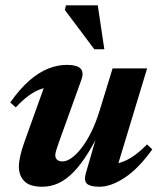

<svg xmlns="http://www.w3.org/2000/svg" viewBox="-20 -690 597 723"><path d="M302.9 -36.3 361 -237.6 372.6 -228.5Q342 -163.7 313.8 -117.5Q285.5 -71.4 257.5 -42.6Q229.6 -13.8 200.5 -0.3Q171.4 13.2 139 13.2Q92.2 13.2 71.7 -7.8Q51.1 -28.8 51.1 -62.4Q51.1 -80.3 56.6 -104.1Q62 -127.9 72.5 -157L158.4 -396.3L183.4 -361.9Q158.3 -362.9 134.9 -355Q111.5 -347 88.2 -330Q64.9 -312.9 39.3 -285.7L18.6 -304Q54.6 -355.5 90.3 -386.5Q126.1 -417.6 161.5 -431.6Q196.9 -445.7 231.2 -445.7Q269.7 -445.7 283.2 -432Q296.7 -418.3 286.5 -389.7L201.1 -152.4Q194.7 -133.8 191.5 -123.3Q188.2 -112.8 188.2 -105.1Q188.2 -94.9 195.2 -88.5Q202.2 -82.1 215.3 -82.1Q230.8 -82.1 249.3 -95Q267.8 -108 286.8 -132.5Q305.9 -157.1 323.5 -192.5Q341.1 -227.9 354.9 -272.9L404 -432.5H534L414.4 -37.7L398.1 -71.7Q418.8 -72.3 440.4 -80.1Q461.9 -87.9 485.2 -104.1Q508.4 -120.4 533.7 -146.2L553.5 -127.6Q501.8 -55.3 449.8 -21Q397.7 13.2 355.1 13.2Q319.8 13.2 307.6 2Q295.3 -9.3 302.9 -36.3ZM372.9 -504.5H335.1L224.2 -652.4L228.4 -670H348.2Z"/></svg>

Font: Newsreader Text
Style: Italic
Weight: 400
Italic angle: -17°
Designer: Hugues Gentile
Foundry: Production Type
Version: Version 1.001